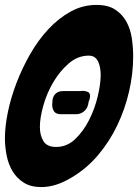

<svg xmlns="http://www.w3.org/2000/svg" viewBox="-37 -757 561 780"><path d="M504 -528Q504 -458 487.5 -386Q471 -314 439.5 -248Q408 -182 361.5 -127Q315 -72 254 -36Q190 3 131 3Q88 3 59.5 -15Q31 -33 14 -61.5Q-3 -90 -10 -125.5Q-17 -161 -17 -195Q-17 -243 -5 -301.5Q7 -360 30 -420Q53 -480 85.5 -537Q118 -594 159.5 -638.5Q201 -683 250 -710Q299 -737 355 -737Q402 -737 431 -718Q460 -699 476.5 -669Q493 -639 498.5 -601.5Q504 -564 504 -528ZM191 -160Q235 -160 268.5 -192Q302 -224 325 -269.5Q348 -315 360 -365.5Q372 -416 372 -453Q372 -465 370 -478.5Q368 -492 363 -504Q358 -516 348.5 -523.5Q339 -531 324 -531Q279 -531 242.5 -499.5Q206 -468 179.5 -423Q153 -378 139 -328Q125 -278 125 -241Q125 -207 139.5 -183.5Q154 -160 191 -160ZM290 -387 298 -388Q309 -388 319 -384Q329 -380 329 -366Q329 -364 327 -354L323 -343L321 -332Q317 -315 303.5 -304Q290 -293 272 -293H211Q191 -293 183 -304Q175 -315 175 -333L176 -343V-349Q178 -366 189 -376.5Q200 -387 219 -387Z"/></svg>

Font: Bangerz 2
Style: Regular
Weight: 400
Designer: vernon adams
Foundry: Vernon Adams
Version: Version 2.10;December 28, 2023;FontCreator 13.0.0.2683 64-bi